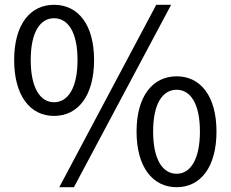

<svg xmlns="http://www.w3.org/2000/svg" viewBox="-20 -767 961 800"><path d="M205 -284C306 -284 372 -369 372 -517C372 -664 306 -747 205 -747C105 -747 39 -664 39 -517C39 -369 105 -284 205 -284ZM205 -341C148 -341 108 -400 108 -517C108 -634 148 -691 205 -691C263 -691 303 -634 303 -517C303 -400 263 -341 205 -341ZM227 13H288L693 -747H631ZM716 13C816 13 882 -71 882 -219C882 -366 816 -449 716 -449C616 -449 549 -366 549 -219C549 -71 616 13 716 13ZM716 -43C658 -43 618 -102 618 -219C618 -336 658 -393 716 -393C773 -393 813 -336 813 -219C813 -102 773 -43 716 -43Z"/></svg>

Font: Noto Sans T Chinese Regular
Style: Regular
Weight: 400
Designer: Ryoko NISHIZUKA (kana & ideographs); Paul D. Hunt (Latin, Greek & Cyrillic); Wenlong ZHANG (bopomofo); Sandoll Communica
Foundry: Adobe Systems Incorporated
Version: Version 1.000;PS 1;hotconv 1.0.78;makeotf.lib2.5.61930